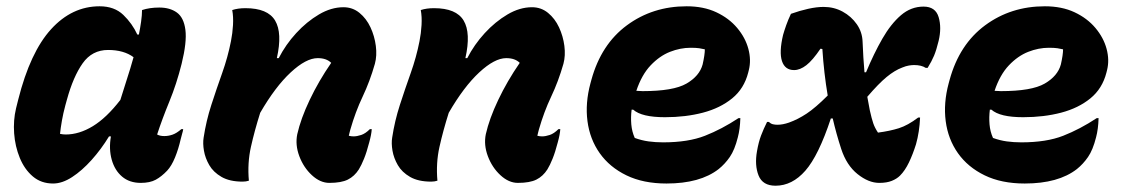

<svg xmlns="http://www.w3.org/2000/svg" viewBox="-20 -572 3580 611"><path d="M297 -552Q344 -552 372.5 -524.5Q401 -497 417 -462H422Q426 -482 429 -503Q432 -524 432 -540Q456 -548 487 -548Q521 -548 543 -532Q565 -516 570 -477Q575 -438 558 -369Q542 -305 519 -249Q496 -193 480 -144Q489 -139 503 -139Q516 -139 529 -143.5Q542 -148 557 -161H563Q562 -154 559.5 -146Q557 -138 555 -129Q548 -98 537 -71Q526 -44 512 -29Q494 -10 475.5 0Q457 10 428 10Q392 10 368.5 -10Q345 -30 335.5 -64Q326 -98 333 -138H327Q302 -97 271.5 -63Q241 -29 209.5 -8.5Q178 12 149 12Q111 12 84.5 -10.5Q58 -33 43 -69.5Q28 -106 25 -147.5Q22 -189 31 -227L38 -255Q76 -406 142.5 -479Q209 -552 297 -552ZM171 -146Q176 -145 180.5 -144.5Q185 -144 189 -144Q232 -144 275.5 -170.5Q319 -197 363 -254Q373 -287 384 -320.5Q395 -354 405 -390Q374 -413 324 -413Q273 -413 243 -370.5Q213 -328 193 -255L188 -237Q181 -211 177 -188Q173 -165 171 -146Z M719 -540Q737 -546 761 -546Q832 -546 855.5 -506.5Q879 -467 861 -387H867Q889 -430 922.5 -466.5Q956 -503 995 -526Q1034 -549 1073 -549Q1102 -549 1124 -531Q1146 -513 1159 -485Q1172 -457 1176 -426Q1180 -395 1173 -369Q1157 -313 1134 -264.5Q1111 -216 1095 -160Q1094 -156 1092.5 -150.5Q1091 -145 1090 -140Q1094 -139 1097.5 -138.5Q1101 -138 1105 -138Q1116 -138 1129.5 -142.5Q1143 -147 1157 -161H1163Q1162 -144 1155 -119Q1147 -88 1138.5 -67Q1130 -46 1122 -33Q1108 -11 1087 -0.5Q1066 10 1028 10Q999 10 972.5 -14.5Q946 -39 932.5 -75Q919 -111 926 -145Q937 -194 965.5 -254Q994 -314 1034 -372Q1019 -387 991 -387Q954 -387 905 -341.5Q856 -296 808 -213Q790 -156 778.5 -104.5Q767 -53 772 3Q763 6 752 6Q711 6 685 -9Q659 -24 646 -46.5Q633 -69 629 -92.5Q625 -116 628 -134Q636 -187 652.5 -238Q669 -289 687 -339.5Q705 -390 715 -441Q720 -466 721.5 -492.5Q723 -519 719 -540Z M1319 -540Q1337 -546 1361 -546Q1432 -546 1455.5 -506.5Q1479 -467 1461 -387H1467Q1489 -430 1522.5 -466.5Q1556 -503 1595 -526Q1634 -549 1673 -549Q1702 -549 1724 -531Q1746 -513 1759 -485Q1772 -457 1776 -426Q1780 -395 1773 -369Q1757 -313 1734 -264.5Q1711 -216 1695 -160Q1694 -156 1692.5 -150.5Q1691 -145 1690 -140Q1694 -139 1697.5 -138.5Q1701 -138 1705 -138Q1716 -138 1729.5 -142.5Q1743 -147 1757 -161H1763Q1762 -144 1755 -119Q1747 -88 1738.5 -67Q1730 -46 1722 -33Q1708 -11 1687 -0.5Q1666 10 1628 10Q1599 10 1572.5 -14.5Q1546 -39 1532.5 -75Q1519 -111 1526 -145Q1537 -194 1565.5 -254Q1594 -314 1634 -372Q1619 -387 1591 -387Q1554 -387 1505 -341.5Q1456 -296 1408 -213Q1390 -156 1378.5 -104.5Q1367 -53 1372 3Q1363 6 1352 6Q1311 6 1285 -9Q1259 -24 1246 -46.5Q1233 -69 1229 -92.5Q1225 -116 1228 -134Q1236 -187 1252.5 -238Q1269 -289 1287 -339.5Q1305 -390 1315 -441Q1320 -466 1321.5 -492.5Q1323 -519 1319 -540Z M2165 -552Q2219 -552 2259.5 -533Q2300 -514 2326 -483Q2352 -452 2361.5 -416.5Q2371 -381 2363 -349L2361 -341Q2348 -290 2310 -259Q2272 -228 2217 -213.5Q2162 -199 2096 -199Q2022 -199 1995 -223H1990Q1987 -199 1989 -176Q1991 -153 2000 -133Q2022 -125 2044 -122Q2066 -119 2090 -119Q2170 -119 2223.5 -140Q2277 -161 2330 -196H2336Q2335 -161 2328 -135Q2318 -95 2302.5 -72.5Q2287 -50 2267 -34Q2208 12 2101 12Q2027 12 1973.5 -14Q1920 -40 1888.5 -84.5Q1857 -129 1849.5 -186.5Q1842 -244 1859 -307L1862 -318Q1893 -431 1975 -491.5Q2057 -552 2165 -552ZM2178 -420Q2145 -420 2112 -407Q2079 -394 2050.5 -364Q2022 -334 2005 -283Q2016 -282 2025 -282Q2123 -282 2164.5 -306Q2206 -330 2216 -367Q2223 -398 2223 -415Q2215 -417 2205 -418.5Q2195 -420 2178 -420Z M2497 -528Q2525 -538 2552 -544Q2579 -550 2601 -550Q2634 -550 2661.5 -535Q2689 -520 2706.5 -495Q2724 -470 2725 -439Q2727 -388 2731 -342H2736Q2761 -402 2788 -449Q2815 -496 2847 -523.5Q2879 -551 2919 -551Q2957 -551 2967 -517.5Q2977 -484 2967 -442Q2960 -413 2952.5 -395Q2945 -377 2932 -356H2926Q2912 -365 2889 -365Q2882 -365 2872.5 -363.5Q2863 -362 2851 -357Q2827 -348 2801.5 -327Q2776 -306 2740 -264Q2744 -241 2748 -221Q2754 -194 2759 -179.5Q2764 -165 2774 -150Q2812 -155 2840.5 -164Q2869 -173 2902 -198H2908Q2906 -152 2895 -113Q2885 -81 2872.5 -55Q2860 -29 2844 -13Q2834 -3 2818 3.5Q2802 10 2778 10Q2744 10 2709 -18Q2674 -46 2657 -98Q2641 -147 2630 -195H2624Q2585 -77 2543 -29Q2501 19 2448 19Q2407 19 2394 -13.5Q2381 -46 2389 -91Q2394 -120 2402 -141Q2410 -162 2421 -184H2427Q2433 -178 2440 -176.5Q2447 -175 2454 -175Q2471 -175 2491 -182Q2519 -192 2547 -210.5Q2575 -229 2614 -268Q2602 -339 2597 -416L2591 -417Q2566 -380 2546 -364.5Q2526 -349 2507 -349Q2478 -349 2468.5 -377.5Q2459 -406 2472 -461Q2476 -475 2482 -492Q2488 -509 2497 -528Z M3305 -552Q3359 -552 3399.5 -533Q3440 -514 3466 -483Q3492 -452 3501.5 -416.5Q3511 -381 3503 -349L3501 -341Q3488 -290 3450 -259Q3412 -228 3357 -213.5Q3302 -199 3236 -199Q3162 -199 3135 -223H3130Q3127 -199 3129 -176Q3131 -153 3140 -133Q3162 -125 3184 -122Q3206 -119 3230 -119Q3310 -119 3363.5 -140Q3417 -161 3470 -196H3476Q3475 -161 3468 -135Q3458 -95 3442.5 -72.5Q3427 -50 3407 -34Q3348 12 3241 12Q3167 12 3113.5 -14Q3060 -40 3028.5 -84.5Q2997 -129 2989.5 -186.5Q2982 -244 2999 -307L3002 -318Q3033 -431 3115 -491.5Q3197 -552 3305 -552ZM3318 -420Q3285 -420 3252 -407Q3219 -394 3190.5 -364Q3162 -334 3145 -283Q3156 -282 3165 -282Q3263 -282 3304.5 -306Q3346 -330 3356 -367Q3363 -398 3363 -415Q3355 -417 3345 -418.5Q3335 -420 3318 -420Z"/></svg>

Font: Recursive Sn Csl St XBd
Style: Italic
Weight: 800
Italic angle: -15°
Version: Version 1.079;hotconv 1.0.112;makeotfexe 2.5.65598; ttfautoh